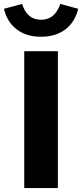

<svg xmlns="http://www.w3.org/2000/svg" viewBox="-56 -962 420 982"><path d="M68 0V-700H240V0ZM154 -774Q80 -774 30.5 -811Q-19 -848 -36 -917L57 -942Q82 -861 154 -861Q190 -861 214.5 -881.5Q239 -902 252 -942L344 -917Q327 -848 277.5 -811Q228 -774 154 -774Z"/></svg>

Font: Red Hat Text
Style: Bold
Weight: 700
Designer: Pentagram, MCKL
Foundry: MCKL
Version: Version 1.030